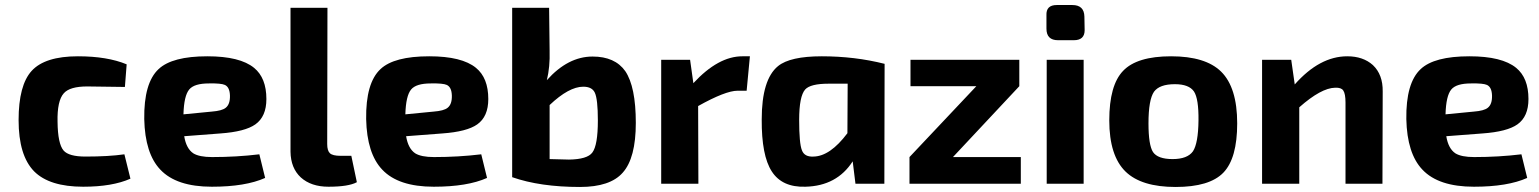

<svg xmlns="http://www.w3.org/2000/svg" viewBox="-20 -731 6122 764"><path d="M499 -20Q427 12 311 12Q177 12 116 -49Q54 -112 54 -253Q54 -392 106 -449Q159 -507 290 -507Q407 -507 484 -475L477 -385Q360 -387 327 -387Q258 -387 234 -360Q207 -330 209 -246Q210 -159 233 -132Q254 -108 320 -108Q413 -108 475 -117Z M1035 -23Q957 12 823 12Q682 12 618 -56Q557 -120 554 -257Q552 -401 611 -456Q665 -507 805 -507Q935 -507 991 -461Q1040 -421 1040 -337Q1040 -267 996 -236Q955 -207 857 -200L713 -189Q721 -140 749 -121Q773 -106 824 -106Q921 -106 1012 -117ZM823 -287Q863 -290 878 -302Q896 -316 895 -351Q894 -384 875 -393Q860 -400 811 -399Q753 -399 733 -375Q712 -350 710 -276Z M1282 -158Q1282 -131 1293 -121Q1304 -111 1335 -111H1378L1400 -6Q1367 12 1287 12Q1218 12 1177 -25Q1137 -62 1136 -127V-700H1283Z M1918 -23Q1840 12 1706 12Q1565 12 1501 -56Q1440 -120 1437 -257Q1435 -401 1494 -456Q1548 -507 1688 -507Q1818 -507 1874 -461Q1923 -421 1923 -337Q1923 -267 1879 -236Q1838 -207 1740 -200L1596 -189Q1604 -140 1632 -121Q1656 -106 1707 -106Q1804 -106 1895 -117ZM1706 -287Q1746 -290 1761 -302Q1779 -316 1778 -351Q1777 -384 1758 -393Q1743 -400 1694 -399Q1636 -399 1616 -375Q1595 -350 1593 -276Z M2167 -529Q2169 -465 2156 -412Q2240 -506 2338 -506Q2427 -506 2468 -448Q2510 -386 2510 -242Q2510 -102 2458 -44Q2408 13 2288 13Q2129 13 2018 -26V-700H2165ZM2167 -98 2244 -96Q2317 -97 2337 -124Q2359 -153 2359 -252Q2359 -336 2347 -362Q2336 -386 2301 -386Q2244 -386 2167 -313Z M2951 -370H2915Q2867 -370 2758 -309L2759 0H2611V-493H2726L2739 -400Q2838 -507 2934 -507H2964Z M3384 0 3373 -89Q3310 9 3185 12Q3092 15 3051 -49Q3010 -112 3011 -256Q3011 -415 3076 -468Q3124 -507 3250 -507Q3381 -507 3500 -477L3499 0ZM3277 -398Q3205 -398 3184 -375Q3160 -348 3160 -254Q3160 -160 3171 -133Q3181 -106 3217 -108Q3283 -109 3352 -201L3353 -398Z M3772 -106H4042V0H3599V-106L3865 -388H3603V-493H4036V-388Z M4247 -711Q4294 -711 4295 -665L4296 -611Q4296 -571 4253 -571H4190Q4144 -571 4144 -617V-670Q4142 -711 4185 -711ZM4145 0V-493H4292V0Z M4839 -446Q4903 -383 4903 -240Q4903 -101 4848 -44Q4793 13 4658 13Q4522 13 4459 -48Q4394 -111 4394 -252Q4394 -392 4449 -449Q4504 -507 4640 -507Q4777 -507 4839 -446ZM4572 -366Q4550 -334 4550 -240Q4550 -154 4568 -126Q4587 -98 4646 -98Q4705 -98 4727 -129Q4748 -161 4749 -252Q4750 -338 4731 -367Q4711 -396 4655 -396Q4594 -396 4572 -366Z M5132 -395Q5231 -507 5341 -507Q5404 -507 5443 -472Q5483 -434 5482 -367L5481 0H5334V-323Q5334 -358 5325 -371Q5317 -383 5293 -382Q5237 -381 5150 -304V0H5002V-493H5118Z M6057 -23Q5979 12 5845 12Q5704 12 5640 -56Q5579 -120 5576 -257Q5574 -401 5633 -456Q5687 -507 5827 -507Q5957 -507 6013 -461Q6062 -421 6062 -337Q6062 -267 6018 -236Q5977 -207 5879 -200L5735 -189Q5743 -140 5771 -121Q5795 -106 5846 -106Q5943 -106 6034 -117ZM5845 -287Q5885 -290 5900 -302Q5918 -316 5917 -351Q5916 -384 5897 -393Q5882 -400 5833 -399Q5775 -399 5755 -375Q5734 -350 5732 -276Z"/></svg>

Font: Taylor Sans Bold LRS
Style: Bold
Weight: 700
Italic angle: -8°
Designer: Natanael Gama
Version: Version 1.001 September 8, 2015